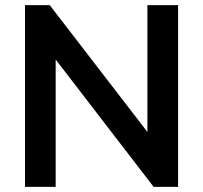

<svg xmlns="http://www.w3.org/2000/svg" viewBox="-20 -725 788 745"><path d="M77 0V-705H173L552 -213V-705H671V0H576L196 -494V0Z"/></svg>

Font: Nunito Sans
Style: Bold
Weight: 700
Designer: Vernon Adams
Foundry: Vernon Adams
Version: Version 3.101; ttfautohint (v1.8.4.7-5d5b);gftools[0.9.27]